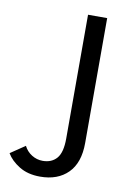

<svg xmlns="http://www.w3.org/2000/svg" viewBox="-84 -773 576 840"><g transform="rotate(10 204.0 -353.0)"><path d="M238 -720H323V-165Q323 -77 277.5 -31.5Q232 14 154 14Q99 14 61 -9.5Q23 -33 5 -64L70 -108Q82 -84 104.5 -70Q127 -56 153 -56Q193 -56 215.5 -82Q238 -108 238 -170Z"/></g></svg>

Font: Carrois Gothic
Style: Regular
Weight: 400
Designer: Ralph du Carrois
Foundry: Ralph du Carrois
Version: Version 1.002